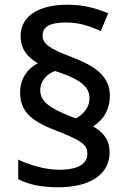

<svg xmlns="http://www.w3.org/2000/svg" viewBox="-20 -785 545 811"><path d="M65 -394C65 -306 124 -268 228 -229C330 -189 349 -171 349 -135C349 -99 320 -68 229 -68C170 -68 102 -89 57 -111V-28C100 -6 153 6 226 6C362 6 443 -49 443 -142C443 -192 418 -226 373 -251C411 -275 444 -315 444 -382C444 -462 383 -506 283 -544C190 -579 160 -599 160 -635C160 -670 187 -690 259 -690C319 -690 361 -673 406 -654L437 -729C385 -750 336 -765 264 -765C139 -765 67 -714 67 -633C67 -580 94 -544 140 -518C100 -497 65 -457 65 -394ZM150 -404C150 -445 181 -475 213 -485C327 -448 358 -416 358 -369C358 -328 329 -301 301 -285L284 -291C186 -329 150 -358 150 -404Z"/></svg>

Font: Noto Sans Gujarati Medium
Style: Regular
Weight: 500
Designer: Jelle Bosma - Monotype Design Team, Universal Thirst
Foundry: Monotype Imaging Inc.
Version: Version 2.106